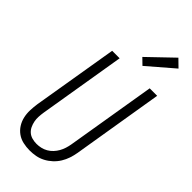

<svg xmlns="http://www.w3.org/2000/svg" viewBox="-303 -1038 1107 1107"><g transform="rotate(45 250.0 -484.5)"><path d="M202 8Q174 8 147.5 2Q121 -4 100 -19Q79 -34 65 -56Q51 -78 45 -104Q39 -130 40 -157.5Q41 -185 45 -213L132 -735H193L105 -204Q102 -185 101 -166Q100 -147 103.5 -129.5Q107 -112 114.5 -96Q122 -80 135 -68.5Q148 -57 166 -52Q184 -47 203 -47Q220 -47 238 -51Q256 -55 272.5 -64.5Q289 -74 302 -88Q315 -102 324 -118Q333 -134 338.5 -151.5Q344 -169 347 -186L438 -735H499L407 -177Q403 -153 395 -129Q387 -105 373.5 -83Q360 -61 340.5 -43Q321 -25 298 -13Q275 -1 250.5 3.5Q226 8 202 8ZM317 -797 280 -833 430 -977 475 -933Z"/></g></svg>

Font: Iosevka SS04 Light
Style: Italic
Weight: 300
Italic angle: -9°
Monospace: yes
Designer: Belleve Invis
Foundry: Belleve Invis
Version: Version 19.0.0; ttfautohint (v1.8.4)